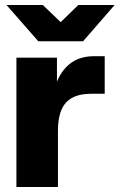

<svg xmlns="http://www.w3.org/2000/svg" viewBox="-20 -752 481 772"><path d="M46 0H213V-225C213 -338 261 -375 349 -375H401V-526H358C289 -526 239 -494 209 -424V-520H46ZM6 -732 134 -586H314L441 -732H295L224 -663L152 -732Z"/></svg>

Font: Aspekta 800
Style: Regular
Weight: 800
Designer: Ivo Dolenc
Version: Version 2.000